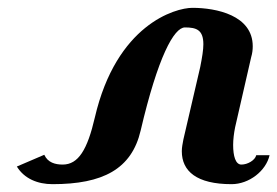

<svg xmlns="http://www.w3.org/2000/svg" viewBox="-20 -460 708 490"><path d="M580 -135 621 -314C624 -324 625 -333 625 -342C625 -421 532 -440 471 -440C427 -440 277 -397 222 -160C203 -78 180 -40 140 -40C121 -40 102 -45 93 -65L23 -35C42 -4 76 10 114 10C242 10 316 -28 339 -127C383 -315 424 -390 452 -390C481 -390 499 -384 499 -347C499 -333 496 -314 491 -289L448 -104C446 -93 444 -84 444 -74C444 -23 482 10 571 10C616 10 659 -24 668 -64H634C631 -51 612 -40 596 -40C581 -40 575 -62 575 -90C575 -104 577 -120 580 -135Z"/></svg>

Font: Pfennig
Style: BoldItalic
Weight: 700
Italic angle: -13°
Version: Version 20100423